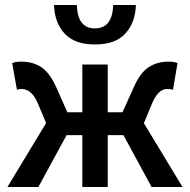

<svg xmlns="http://www.w3.org/2000/svg" viewBox="-20 -750 762 770"><path d="M360.8 -571.8Q279.8 -571.3 239.3 -615.2Q198.7 -659.2 196.8 -730H288.1Q291 -635.7 360.8 -636.2Q430.7 -636.2 434.1 -730H524.9Q522.9 -659.2 482.4 -615.2Q441.9 -571.3 360.8 -571.8ZM65.9 -393.1Q57.1 -393.1 47.9 -390.1L28.8 -497.1Q43.9 -502.9 64 -502.9Q112.8 -502.9 146.5 -480Q180.2 -457 206.1 -398.9L250 -299.8H310.1V-491.2H412.1V-299.8H471.2L516.1 -398.9Q541 -457 575.2 -480Q609.4 -502.9 658.2 -502.9Q677.2 -502.9 691.9 -497.1L673.8 -390.1Q665 -393.1 649.9 -393.1Q614.3 -393.1 589.8 -335L557.1 -255.9L711.9 0H587.9L475.1 -208H412.1V0H310.1V-208H247.1L133.8 0H9.8L165 -256.8L131.8 -335Q107.9 -393.1 65.9 -393.1Z"/></svg>

Font: SourceSansPro-Semibold
Style: Regular
Weight: 600
Designer: Paul D. Hunt
Foundry: Adobe Systems Incorporated
Version: Version 2.020;PS 2.0;hotconv 1.0.86;makeotf.lib2.5.63406